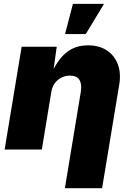

<svg xmlns="http://www.w3.org/2000/svg" viewBox="-20 -789 686 1013"><path d="M250.5 -302.7 200.7 0H4.4L94.2 -542.5H279.3L259.8 -402.8L251.5 -403.3Q271.5 -445.3 297.1 -478.3Q322.8 -511.2 358.6 -530.5Q394.5 -549.8 444.3 -549.8Q502.9 -549.8 543.2 -523.4Q583.5 -497.1 601.3 -450.7Q619.1 -404.3 609.4 -344.2L518.6 204.1H322.3L406.2 -303.7Q413.1 -344.2 399.2 -367.2Q385.3 -390.1 349.1 -390.1Q325.2 -390.1 304.2 -379.6Q283.2 -369.1 269 -349.9Q254.9 -330.6 250.5 -302.7ZM323.2 -609.4 364.7 -768.6H528.8L432.6 -609.4Z"/></svg>

Font: Inter 16pt Black
Style: Italic
Weight: 900
Italic angle: -9.3988°
Version: Version 4.001;git-66647c0bb